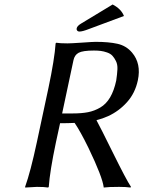

<svg xmlns="http://www.w3.org/2000/svg" viewBox="-20 -840 644 863"><path d="M486.3 -819.8Q524.9 -799.8 537.1 -768.1L380.9 -710Q350.1 -697.8 336.4 -698.2Q330.1 -698.2 326.7 -702.6Q323.2 -707 324.7 -712.9Q327.1 -723.6 344.2 -733.9ZM402.3 -612.8Q352.1 -612.8 333.5 -602.8Q314.9 -592.8 310.1 -568.8L259.3 -330.1H307.1Q346.7 -330.1 375.5 -335.7Q404.3 -341.3 430.7 -356.7Q457 -372.1 474.9 -402.3Q492.7 -432.6 502.4 -478Q506.8 -507.3 507.8 -528.8Q508.8 -550.3 501.2 -565.4Q493.7 -580.6 484.9 -589.8Q476.1 -599.1 461.2 -604.2Q446.3 -609.4 432.9 -611.1Q419.4 -612.8 402.3 -612.8ZM250 -286.1 231.4 -200.2Q204.1 -70.8 199.2 0L196.3 2.9Q179.7 0 146 0L93.3 2.9L92.8 0Q117.2 -67.9 145.5 -200.2L197.8 -444.8Q225.1 -574.2 230 -645L232.9 -647.9Q249.5 -645 283.2 -645Q298.8 -645 348.4 -648.4Q397.9 -651.9 409.7 -651.9Q469.2 -651.9 508.3 -643.1Q547.4 -634.3 573.2 -604Q615.7 -554.2 599.6 -479Q587.4 -421.4 551 -380.9Q514.6 -340.3 465.8 -317.9Q440.9 -306.6 413.6 -299.8Q429.2 -271.5 488.3 -151.9Q547.4 -32.2 568.8 0L566.4 2.9Q546.9 0 515.1 0Q466.3 0 446.3 2.9Q440.9 -43.9 377.4 -175.8Q341.3 -249.5 315.4 -287.6Q286.6 -286.1 250 -286.1Z"/></svg>

Font: Linux Biolinum
Style: Italic
Weight: 400
Italic angle: -12°
Designer: Philipp H. Poll
Foundry: Philipp H. Poll
Version: Version 1.1.3 ; ttfautohint (v0.9)